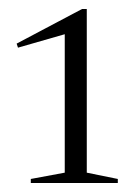

<svg xmlns="http://www.w3.org/2000/svg" viewBox="-20 -730 297 427"><path d="M124 -346V-667.5L143.5 -659.5L20 -624L17 -633L162.5 -710H173V-346L242 -332V-323H48.5V-332Z"/></svg>

Font: Newsreader 60pt Light
Style: Regular
Weight: 300
Designer: Hugues Gentile
Foundry: Production Type
Version: Version 1.003